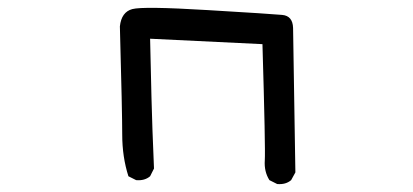

<svg xmlns="http://www.w3.org/2000/svg" viewBox="-20 -458 1040 484"><path d="M678.7 5.9 659.2 -3.9Q645.5 -25.4 647.5 -53.7Q649.4 -82 641.6 -346.7L358.4 -360.4Q362.3 -180.7 364.3 -131.3Q366.2 -82 368.2 -33.2L358.4 -13.7Q344.7 -2 323.2 -3.9L303.7 -13.7Q288.1 -62.5 288.1 -118.7Q288.1 -174.8 282.2 -391.6Q286.1 -427.7 313.5 -435.1Q340.8 -442.4 502.9 -432.6Q665 -422.9 691.4 -420.4Q717.8 -418 718.8 -387.7L724.6 -23.4L713.9 -3.9Q700.2 7.8 678.7 5.9Z"/></svg>

Font: NaikaiFont
Style: Regular
Weight: 400
Version: Version 1.67